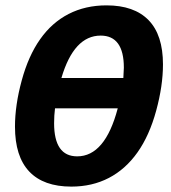

<svg xmlns="http://www.w3.org/2000/svg" viewBox="-20 -689 640 719"><path d="M247.1 9.8Q143.1 9.8 89.6 -46.6Q36.1 -103 36.1 -214.8Q36.1 -294.9 61.3 -387.5Q86.4 -480 130.4 -542.2Q174.3 -604.5 237.1 -636.7Q299.8 -668.9 378.9 -668.9Q482.4 -668.9 536.4 -613.5Q590.3 -558.1 590.3 -447.8Q590.3 -367.7 564.9 -274.7Q539.6 -181.6 494.9 -118.4Q450.2 -55.2 387.7 -22.7Q325.2 9.8 247.1 9.8ZM269 -103.5Q373.5 -103.5 420.9 -283.2H186Q182.6 -256.8 182.6 -227.5Q182.6 -103.5 269 -103.5ZM356.9 -555.7Q256.8 -555.7 210 -397H441.9L443.8 -435.5Q443.8 -555.7 356.9 -555.7Z"/></svg>

Font: Liberation Mono
Style: Bold Italic
Weight: 700
Italic angle: -12°
Monospace: yes
Designer: Steve Matteson
Foundry: Ascender Corporation
Version: Version 2.1.5